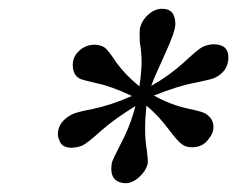

<svg xmlns="http://www.w3.org/2000/svg" viewBox="-20 -730 541 438"><path d="M501 -599Q501 -567 469 -552Q463 -549 424 -541Q386 -534 331 -512Q371 -490 410 -482Q444 -475 450 -470Q467 -459 467 -440Q467 -426 456 -413Q443 -394 418 -394Q405 -394 395.5 -400.5Q386 -407 367 -432Q343 -465 314 -489Q311 -460 311 -436Q311 -410 315 -387Q318 -364 317 -357Q313 -340 297.5 -326Q282 -312 266 -312Q228 -314 235 -358Q236 -364 256 -403Q277 -442 289 -488Q243 -460 211 -432Q180 -404 168 -398Q155 -393 143 -393Q120 -393 115 -411Q112 -417 112 -424Q112 -452 144 -469Q153 -474 190 -481Q233 -490 281 -511Q235 -533 201 -540Q166 -548 161 -551Q146 -560 146 -582Q146 -601 161 -614.5Q176 -628 196 -628Q208 -628 218 -622Q226 -617 245 -588Q265 -560 298 -533Q303 -566 303 -589Q303 -610 299 -634Q298 -654 299 -664Q303 -683 318 -696.5Q333 -710 350 -710Q380 -710 380 -675Q380 -658 356 -606Q329 -547 325 -534Q367 -558 400 -588Q431 -617 442 -623Q456 -629 467 -629Q501 -629 501 -599Z"/></svg>

Font: GFS Didot
Style: Italic
Weight: 400
Italic angle: -12°
Designer: Takis Katsoulidis and George D. Matthiopoulos
Foundry: George Matthiopoulos and Takis Katsoulidis
Version: Version 1.0